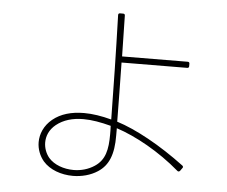

<svg xmlns="http://www.w3.org/2000/svg" viewBox="-55 -850 1110 939"><g transform="rotate(5 500.0 -380.0)"><path d="M847 -579 525 -577C524 -641 522 -708 521 -777C521 -783 518 -786 512 -786H497C491 -786 488 -783 488 -777C494 -587 497 -411 499 -265C451 -278 405 -285 365 -285C302 -285 250 -270 211 -238C172 -206 155 -164 155 -124C155 -90 168 -57 189 -32C222 6 278 26 336 26C378 26 422 15 457 -8C508 -41 531 -96 530 -190C530 -200 530 -212 530 -225C625 -194 743 -129 843 -43C847 -39 852 -40 856 -44L866 -58C870 -62 870 -67 865 -71C745 -161 622 -228 529 -257C529 -260 529 -262 529 -265C528 -350 527 -444 525 -547L847 -549C853 -549 856 -552 856 -558V-570C856 -576 853 -579 847 -579ZM499 -234C500 -218 500 -204 500 -192C500 -117 489 -66 439 -33C409 -13 373 -3 337 -3C288 -3 241 -20 214 -51C198 -70 187 -97 187 -125C187 -156 199 -188 231 -214C266 -242 311 -255 364 -255C405 -255 450 -247 499 -234Z"/></g></svg>

Font: LINE Seed JP_OTF Thin
Style: Regular
Weight: 250
Designer: LY Corporation & Fontrix & Fontworks
Version: Version 1.007